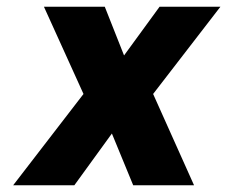

<svg xmlns="http://www.w3.org/2000/svg" viewBox="-20 -548 672 568"><path d="M19 0H200L311 -153L374 0H554L433 -270L632 -528H452L347 -384L290 -528H110L227 -270Z"/></svg>

Font: Asimov Pro
Style: UltObl
Weight: 900
Designer: Google
Version: Version 2.000980; 2014